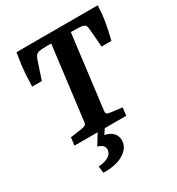

<svg xmlns="http://www.w3.org/2000/svg" viewBox="-182 -687 921 999"><g transform="rotate(-30 278.0 -187.5)"><path d="M86 0 92 -47 163 -57Q175 -59 183 -63.5Q191 -68 192 -83L247 -521H223Q207 -521 193 -520Q179 -519 168 -516Q158 -512 153 -505Q148 -498 144 -487L107 -376H49Q50 -414 52 -445.5Q54 -477 58 -507Q62 -537 68 -572H556Q554 -520 546 -474Q538 -428 525 -376H466L457 -486Q456 -499 453 -505.5Q450 -512 440 -516Q432 -519 418 -520Q404 -521 388 -521H365L310 -81Q308 -69 312.5 -63.5Q317 -58 334 -56L403 -47L397 0ZM279 -16 248 30Q278 35 296 53Q314 71 314 99Q314 128 293 151Q272 174 234 186.5Q196 199 146 197L141 157Q183 154 204 139.5Q225 125 225 102Q225 86 213.5 76.5Q202 67 186 64L235 -16Z"/></g></svg>

Font: Yrsa SemiBold
Style: Italic
Weight: 600
Italic angle: -7.10001°
Version: Version 2.004